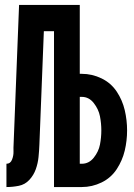

<svg xmlns="http://www.w3.org/2000/svg" viewBox="-20 -755 540 775"><path d="M6 0V-94Q22 -94 28.5 -110.5Q35 -127 34.5 -143Q34 -159 35 -175L57 -735H302V-457H310Q352 -457 390 -438.5Q428 -420 451 -385.5Q474 -351 483.5 -310.5Q493 -270 493 -228.5Q493 -187 483.5 -147Q474 -107 451 -72Q428 -37 390 -18.5Q352 0 310 0H198V-629H157L139 -171Q138 -146 135.5 -121Q133 -96 124.5 -72Q116 -48 98.5 -29Q81 -10 56 -5Q31 0 6 0ZM310 -94Q339 -94 358.5 -118.5Q378 -143 383.5 -171.5Q389 -200 389 -228.5Q389 -257 383.5 -285.5Q378 -314 358.5 -339Q339 -364 310 -364H302V-94Z"/></svg>

Font: Iosevka SS01
Style: Bold
Weight: 700
Monospace: yes
Designer: Belleve Invis
Foundry: Belleve Invis
Version: 2.3.3; ttfautohint (v1.8.3)